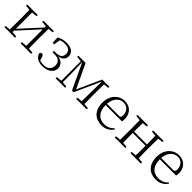

<svg xmlns="http://www.w3.org/2000/svg" viewBox="321 -1774 3039 3039"><g transform="rotate(45 1841.0 -254.0)"><path d="M46 0H281V-27L175 -38H154L46 -27ZM409 0H643V-27L535 -38H514L409 -27ZM130 0H191V-508H130C132 -460 133 -349 133 -283V-226C133 -158 132 -48 130 0ZM171 -45 354 -246 538 -447H544L516 -465L331 -262L147 -61H141ZM498 0H559C557 -48 556 -158 556 -226V-283C556 -349 557 -460 559 -508H498ZM46 -482 155 -470H176L281 -482V-508H46ZM409 -482 515 -470H536L643 -482V-508H409Z M903 14C1036 14 1108 -58 1108 -137C1108 -214 1054 -269 945 -277L943 -269C1050 -277 1092 -329 1092 -392C1092 -473 1028 -522 915 -522C857 -522 803 -508 755 -479L759 -364H794L814 -487L782 -456C822 -483 861 -491 907 -491C993 -491 1035 -456 1036 -390C1036 -324 995 -288 907 -288H864V-257H910C1007 -257 1046 -210 1046 -140C1046 -61 991 -14 905 -14C857 -14 819 -22 778 -45L823 -9L800 -87C793 -112 780 -125 761 -125C746 -125 733 -117 727 -100C743 -24 814 14 903 14Z M1511 -45H1547L1751 -496H1757V-508H1726L1534 -84H1553L1354 -508H1295V-496H1299ZM1738 0H1801C1799 -48 1798 -158 1798 -226V-283C1798 -349 1799 -460 1801 -508H1745L1741 -223ZM1190 0H1402V-27L1305 -38H1290L1190 -27ZM1651 0H1886V-27L1779 -38H1759L1651 -27ZM1191 -482 1290 -470H1302V-508H1191ZM1281 0H1314V-224L1305 -508H1281ZM1766 -470H1780L1887 -482V-508H1766Z M2231 14C2317 14 2381 -25 2425 -88L2410 -102C2367 -54 2314 -30 2244 -30C2130 -30 2049 -102 2049 -263C2049 -401 2125 -491 2221 -491C2310 -491 2361 -425 2361 -341C2361 -306 2352 -290 2320 -290H2015V-260H2415C2419 -275 2421 -296 2421 -320C2421 -435 2345 -522 2222 -522C2093 -522 1985 -416 1985 -252C1985 -73 2088 14 2231 14Z M2599 0H2667C2665 -48 2664 -158 2664 -256V-275C2664 -349 2665 -460 2667 -508H2599C2601 -460 2602 -349 2602 -283V-226C2602 -158 2601 -48 2599 0ZM2948 0H3015C3013 -48 3012 -158 3012 -226V-283C3012 -349 3013 -460 3015 -508H2948C2951 -460 2952 -349 2952 -275V-256C2952 -158 2951 -48 2948 0ZM2515 0H2750V-27L2644 -38H2624L2515 -27ZM2515 -482 2624 -470H2644L2750 -482V-508H2515ZM2865 0H3099V-27L2994 -38H2973L2865 -27ZM2865 -482 2973 -470H2994L3099 -482V-508H2865ZM2632 -252H2982V-282H2632Z M3444 14C3530 14 3594 -25 3638 -88L3623 -102C3580 -54 3527 -30 3457 -30C3343 -30 3262 -102 3262 -263C3262 -401 3338 -491 3434 -491C3523 -491 3574 -425 3574 -341C3574 -306 3565 -290 3533 -290H3228V-260H3628C3632 -275 3634 -296 3634 -320C3634 -435 3558 -522 3435 -522C3306 -522 3198 -416 3198 -252C3198 -73 3301 14 3444 14Z"/></g></svg>

Font: Source Han Serif CN VF
Style: Regular
Weight: 250
Designer: Ryoko NISHIZUKA 西塚涼子 (kana & ideographs); Frank Grießhammer (Latin, Greek & Cyrillic); Wenlong ZHANG 张文龙 (bopomofo); San
Foundry: Adobe
Version: Version 2.002;hotconv 1.1.0;makeotfexe 2.6.0